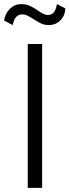

<svg xmlns="http://www.w3.org/2000/svg" viewBox="-25 -914 338 934"><path d="M110 -700H180V0H110ZM-5 -814Q0 -849 23.5 -871.5Q47 -894 79 -894Q102 -894 120.5 -885.5Q139 -877 162 -861Q165 -859 174.5 -853Q184 -847 192 -844Q200 -841 206 -841Q226 -841 236.5 -853.5Q247 -866 252 -894L293 -873Q291 -837 268 -814.5Q245 -792 212 -792Q192 -792 175.5 -799.5Q159 -807 138 -821Q119 -833 107.5 -838.5Q96 -844 84 -844Q65 -844 53.5 -831.5Q42 -819 37 -792Z"/></svg>

Font: Niramit Light
Style: Regular
Weight: 300
Designer: Katatrad Aksorn Co.,Ltd.
Foundry: Cadson Demak Co.,Ltd.
Version: Version 1.000; ttfautohint (v1.6)